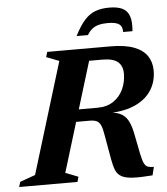

<svg xmlns="http://www.w3.org/2000/svg" viewBox="-87 -926 855 982"><g transform="rotate(-5 341.0 -435.0)"><path d="M405.5 -369Q455 -369 488.2 -391.5Q521.5 -414 538.8 -451Q556 -488 556 -531.5Q556 -570.5 532 -591.2Q508 -612 452.5 -612H266.5L310 -676H498.5Q574.5 -676 620.8 -658Q667 -640 688 -608Q709 -576 709 -533.5Q709 -478 682 -434.5Q655 -391 601.2 -365.2Q547.5 -339.5 467 -336.5V-339Q506.5 -336 529 -321.5Q551.5 -307 563.5 -281Q575.5 -255 582.5 -217.5L603 -114Q610 -80 617.8 -65Q625.5 -50 637.5 -46.2Q649.5 -42.5 667 -42.5L656.5 0Q594 5 556 3Q518 1 497.8 -10Q477.5 -21 468.2 -42.5Q459 -64 453 -97.5L430.5 -225Q425 -260 417.2 -277.2Q409.5 -294.5 396 -300.5Q382.5 -306.5 359 -306.5H192L188.5 -369ZM213 -51.5 278.5 -26 271 0H-28.5L-20.5 -26L58 -54L232.5 -624.5L167 -650L175 -676H404ZM496.5 -796Q469.5 -796 449.5 -790.8Q429.5 -785.5 415.2 -774Q401 -762.5 390 -743.5H331.5Q357 -793.5 382 -822Q407 -850.5 437.8 -862.2Q468.5 -874 510 -874Q553 -874 578.2 -861.5Q603.5 -849 613.2 -820.2Q623 -791.5 618.5 -743.5H570.5Q571.5 -771.5 554.5 -783.8Q537.5 -796 496.5 -796Z"/></g></svg>

Font: Newsreader 16pt 16pt
Style: Bold Italic
Weight: 700
Italic angle: -17°
Version: Version 1.003